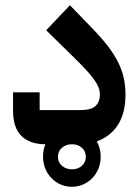

<svg xmlns="http://www.w3.org/2000/svg" viewBox="-20 -553 538 736"><path d="M256 163Q232 163 212 154Q192 145 177 129.5Q162 114 153.5 93Q145 72 145 48Q145 21 154 0Q95 0 62.5 -31.5Q30 -63 30 -129V-199H132V-131H288Q330 -131 346.5 -147Q363 -163 363 -191Q363 -218 339 -250.5Q315 -283 258 -338L157 -437L248 -533L335 -443Q370 -407 394 -375.5Q418 -344 433 -314Q448 -284 454.5 -253.5Q461 -223 461 -189Q461 -120 432.5 -75Q404 -30 351 -11Q358 1 362 16Q366 31 366 48Q366 72 357.5 93Q349 114 334 129.5Q319 145 299 154Q279 163 256 163ZM256 96Q279 96 294 82.5Q309 69 309 48Q309 27 294 13.5Q279 0 256 0Q233 0 217.5 13.5Q202 27 202 48Q202 69 217.5 82.5Q233 96 256 96Z"/></svg>

Font: IBM Plex Arabic SemiBold
Style: Regular
Weight: 600
Designer: Mike Abbink, Paul van der Laan, Pieter van Rosmalen, Wael Morcos, Khajak Apelian
Foundry: Bold Monday
Version: Version 1.0